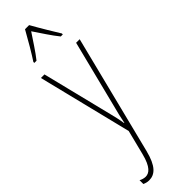

<svg xmlns="http://www.w3.org/2000/svg" viewBox="-337 -756 991 991"><g transform="rotate(-45 158.0 -260.5)"><path d="M173 -763H143C119 -719 75 -644 54 -613V-606H70C97 -639 133 -696 158 -733C185 -693 219 -640 247 -606H262V-613C250 -632 199 -716 173 -763ZM23 -527 150 -13 116 122C97 198 70 216 45 216C34 216 20 212 10 206V234C22 239 32 242 45 242C87 242 120 213 142 125L306 -527H280L183 -142C177 -120 172 -99 164 -59H162C159 -73 161 -76 145 -140L49 -527Z"/></g></svg>

Font: Noto Sans Armenian ExtraCondensed Thin
Style: Regular
Weight: 100
Width: 2
Designer: Monotype Design Team
Foundry: Monotype Imaging Inc.
Version: Version 2.008